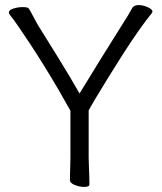

<svg xmlns="http://www.w3.org/2000/svg" viewBox="-20 -729 640 758"><path d="M258 -292Q237 -330 210.5 -375.5Q184 -421 155.5 -467Q127 -513 100 -554Q73 -595 52 -625.5Q31 -656 20 -669Q15 -676 15 -679Q15 -690 33.5 -695.5Q52 -701 69 -701Q90 -701 94 -695Q102 -682 111 -664.5Q120 -647 128 -633Q169 -567 211.5 -498.5Q254 -430 294 -360Q338 -432 377 -495Q416 -558 462 -631Q475 -651 485 -667.5Q495 -684 503 -699Q506 -704 513 -706.5Q520 -709 527 -709Q545 -709 563.5 -700.5Q582 -692 582 -683Q582 -682 580 -678Q557 -650 527.5 -608Q498 -566 467.5 -518.5Q437 -471 409 -425.5Q381 -380 360 -345Q339 -310 330 -293V-107Q330 -95 331 -74Q332 -53 332.5 -33Q333 -13 333 -1Q333 9 312 9Q295 9 275.5 1.5Q256 -6 256 -19Q256 -27 256.5 -43.5Q257 -60 257.5 -78Q258 -96 258 -108Z"/></svg>

Font: Klee One SemiBold
Style: Regular
Weight: 600
Designer: Fontworks Inc.
Foundry: Fontworks Inc.
Version: Version 1.00;January 12, 2022;FontCreator 13.0.0.2683 64-bit